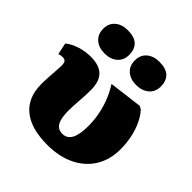

<svg xmlns="http://www.w3.org/2000/svg" viewBox="-210 -943 1112 1112"><g transform="rotate(45 346.0 -387.0)"><path d="M347 13Q213 13 143 -44.5Q73 -102 73 -212Q73 -242 75 -272.5Q77 -303 79 -328.5Q81 -354 81 -369Q81 -392 74 -401Q67 -410 50 -410Q43 -410 34.5 -408.5Q26 -407 20 -404L5 -476Q34 -500 77 -513.5Q120 -527 163 -527Q234 -527 267.5 -493.5Q301 -460 301 -390Q301 -371 300 -348Q299 -325 297 -301.5Q295 -278 294 -255.5Q293 -233 293 -215Q293 -173 300.5 -146Q308 -119 323.5 -106.5Q339 -94 363 -94Q401 -94 419.5 -128.5Q438 -163 438 -233Q438 -279 429 -326Q420 -373 402.5 -417.5Q385 -462 360 -500L566 -526L585 -515Q610 -487 628 -448.5Q646 -410 655.5 -364Q665 -318 665 -269Q665 -184 626 -120.5Q587 -57 515 -22Q443 13 347 13ZM465 -596Q418 -596 388.5 -621.5Q359 -647 359 -693Q359 -736 388.5 -761.5Q418 -787 465 -787Q522 -787 547.5 -761.5Q573 -736 573 -692Q573 -647 542.5 -621.5Q512 -596 465 -596ZM207 -596Q159 -596 129.5 -621.5Q100 -647 100 -693Q100 -736 129.5 -761.5Q159 -787 207 -787Q263 -787 288.5 -761.5Q314 -736 314 -692Q314 -647 284 -621.5Q254 -596 207 -596Z"/></g></svg>

Font: Literata 18pt Black
Style: Regular
Weight: 900
Designer: Latin by Veronika Burian and Jose Scaglione. Greek by Irene Vlachou. Cyrillic by Vera Evstafieva.
Foundry: TypeTogether
Version: Version 3.103;gftools[0.9.29]